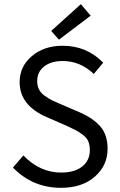

<svg xmlns="http://www.w3.org/2000/svg" viewBox="-20 -887 574 919"><path d="M272 12Q136 12 42 -85L92 -143Q171 -61 273 -61Q337 -61 373.5 -90Q410 -119 410 -168Q410 -192 403 -209.5Q396 -227 377.5 -241Q359 -255 345 -262.5Q331 -270 301 -284L207 -325Q74 -381 74 -494Q74 -569 132.5 -618.5Q191 -668 280 -668Q395 -668 474 -587L429 -533Q364 -595 280 -595Q225 -595 191.5 -569Q158 -543 158 -499Q158 -477 166.5 -459.5Q175 -442 194 -428.5Q213 -415 227 -408Q241 -401 267 -390L360 -350Q425 -322 460 -282Q495 -242 495 -175Q495 -95 434 -41.5Q373 12 272 12ZM262 -697 225 -739 367 -867 414 -812Z"/></svg>

Font: Toshiba Sans
Style: Regular
Weight: 400
Designer: Paul D. Hunt
Foundry: Toshiba Corporation
Version: Version 2.020;PS 2.0;hotconv 1.0.86;makeotf.lib2.5.63406